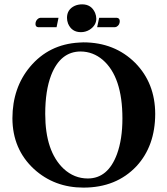

<svg xmlns="http://www.w3.org/2000/svg" viewBox="-20 -853 770 883"><path d="M436 -771H518.1Q530.3 -769.5 530.8 -755.9Q530.8 -738.3 516.1 -730Q511.7 -728 507.8 -728H426.8ZM240.2 -728H154.8Q143.6 -729.5 143.1 -742.2Q143.1 -758.8 156.7 -768.1Q161.1 -770.5 165 -771H249ZM288.1 -771Q288.1 -809.6 323.7 -826.2Q339.4 -833 357.9 -833Q400.4 -833 417.5 -793.5Q422.9 -779.8 422.9 -767.1Q422.9 -736.3 392.1 -716.3Q373.5 -705.1 352.1 -705.1Q309.6 -705.1 293 -744.6Q288.1 -757.8 288.1 -771ZM351.1 -616.2Q257.8 -616.2 215.3 -507.3Q188 -436.5 188 -329.1Q188 -156.7 272.9 -76.7Q321.3 -32.2 383.8 -32.2Q476.6 -32.2 518.1 -144.5Q543 -212.9 543 -308.1Q543 -499.5 452.6 -577.6Q407.7 -615.7 351.1 -616.2ZM693.8 -329.1Q693.4 -181.6 607.9 -88.9Q515.1 9.8 363.8 9.8Q230 9.8 136.2 -75.7Q37.6 -167 37.1 -309.1Q37.6 -449.7 118.2 -545.9Q205.1 -649.4 343.3 -657.2Q353 -657.7 362.8 -658.2Q507.3 -658.2 602.1 -563.5Q693.4 -470.7 693.8 -329.1Z"/></svg>

Font: Linux Libertine O
Style: Bold
Weight: 700
Designer: Philipp H. Poll
Foundry: Philipp H. Poll
Version: Version 5.0.0